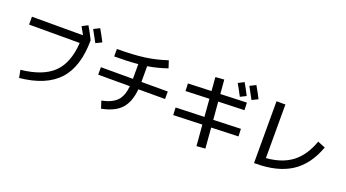

<svg xmlns="http://www.w3.org/2000/svg" viewBox="-64 -1532 4128 2293"><g transform="rotate(20 2000.0 -385.0)"><path d="M764 -835Q809 -758 850 -675Q849 -338 690.5 -165.5Q532 7 201 40L182 -57Q458 -86 590 -214Q722 -342 738 -600H95V-700H744Q708 -766 690 -797ZM832 -812 908 -850Q955 -769 990 -699L914 -662Q884 -719 832 -812Z M1075 -320V-415H1482V-420V-602Q1355 -590 1180 -590V-685Q1390 -685 1530.5 -704.5Q1671 -724 1809 -770L1839 -678Q1710 -634 1590 -615V-420V-415H1925V-320H1586Q1570 -152 1490 -66.5Q1410 19 1246 50L1216 -42Q1345 -68 1405 -130Q1465 -192 1478 -320Z M2675 -797 2749 -835Q2791 -763 2829 -687L2755 -650Q2719 -720 2675 -797ZM2817 -812 2893 -850Q2940 -769 2975 -699L2899 -662Q2869 -719 2817 -812ZM2400 -772 2510 -780 2525 -602 2858 -614 2862 -519 2532 -508 2551 -283 2898 -295 2902 -200 2559 -188 2580 72 2470 80 2448 -185 2082 -173 2078 -268 2440 -280 2422 -504 2122 -493 2118 -588 2414 -599Z M3185 -750H3298V-69Q3500 -85 3625 -181Q3750 -277 3818 -467L3915 -428Q3828 -188 3655 -76.5Q3482 35 3205 35H3185Z"/></g></svg>

Font: M PLUS 1p Medium
Style: Regular
Weight: 500
Version: Version 1.062